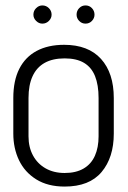

<svg xmlns="http://www.w3.org/2000/svg" viewBox="-20 -677 470 707"><path d="M136 -657Q123 -657 113 -647Q103 -637 103 -623Q103 -610 113 -600Q123 -590 136 -590Q150 -590 160 -600Q170 -610 170 -623Q170 -637 160 -647Q150 -657 136 -657ZM295 -657Q281 -657 271.5 -647Q262 -637 262 -623Q262 -610 271.5 -600Q281 -590 295 -590Q309 -590 318.5 -600Q328 -610 328 -623Q328 -637 318.5 -647Q309 -657 295 -657ZM399 -185V-316Q399 -408 352 -460Q305 -512 216 -512Q157 -512 115 -489.5Q73 -467 51 -423.5Q29 -380 29 -316V-185Q29 -131 50 -87Q71 -43 113.5 -16.5Q156 10 218 10Q309 10 354 -43.5Q399 -97 399 -185ZM343 -316V-175Q343 -134 329.5 -103.5Q316 -73 288 -56.5Q260 -40 218 -40Q178 -40 148 -57Q118 -74 101.5 -104.5Q85 -135 85 -175V-316Q85 -364 100 -396.5Q115 -429 144.5 -445.5Q174 -462 218 -462Q262 -462 289.5 -445.5Q317 -429 330 -396.5Q343 -364 343 -316Z"/></svg>

Font: Advent Pro
Style: Regular
Weight: 400
Designer: VivaRado, Andreas Kalpakidis
Foundry: VivaRado, Andreas Kalpakidis
Version: Version 3.000